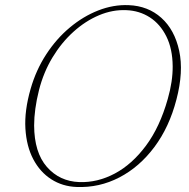

<svg xmlns="http://www.w3.org/2000/svg" viewBox="-20 -732 752 765"><path d="M492.5 -711.5Q570 -708.5 623 -660.8Q676 -613 694 -529.5Q712 -446 683 -335.5Q654.5 -225.5 595 -146Q535.5 -66.5 455.5 -25Q375.5 16.5 285.5 13Q229 11 184.2 -17.8Q139.5 -46.5 112.5 -97.8Q85.5 -149 81.2 -220Q77 -291 102 -378Q123.5 -453 164 -515.2Q204.5 -577.5 258 -622.2Q311.5 -667 371.8 -690.5Q432 -714 492.5 -711.5ZM296 -6.5Q368.5 -4 437.2 -40.5Q506 -77 561.5 -151.5Q617 -226 648.5 -338Q668.5 -408 668 -468Q667.5 -537 643 -586.5Q618.5 -636 577 -662.8Q535.5 -689.5 483.5 -691.5Q428.5 -694 374.5 -671.2Q320.5 -648.5 272.8 -605.5Q225 -562.5 189.2 -503.2Q153.5 -444 135.5 -373.5Q125.5 -334 120.8 -298.8Q116 -263.5 116 -232Q116.5 -124.5 166.8 -67Q217 -9.5 296 -6.5Z"/></svg>

Font: Fraunces 72pt S050 Thin
Style: Italic
Weight: 100
Italic angle: -16°
Version: Version 1.000; ttfautohint (v1.8.3)